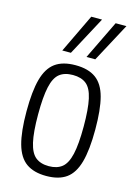

<svg xmlns="http://www.w3.org/2000/svg" viewBox="-121 -854 652 928"><g transform="rotate(15 205.0 -390.0)"><path d="M33 -268Q33 -368 49.5 -428.5Q66 -489 103.5 -516.5Q141 -544 205 -544Q269 -544 307 -516.5Q345 -489 361 -428.5Q377 -368 377 -268Q377 -166 360 -105Q343 -44 305.5 -17Q268 10 205 10Q143 10 105 -17Q67 -44 50 -105Q33 -166 33 -268ZM91 -268Q91 -179 102.5 -129Q114 -79 139 -59Q164 -39 205 -39Q246 -39 271 -59Q296 -79 307.5 -129Q319 -179 319 -268Q319 -355 308 -405Q297 -455 272 -475Q247 -495 205 -495Q163 -495 138 -475Q113 -455 102 -405Q91 -355 91 -268ZM245 -596 339 -790H393L289 -596ZM124 -596 217 -790H271L167 -596Z"/></g></svg>

Font: Georama SemiCondensed Light
Style: Regular
Weight: 300
Width: 4
Designer: Jean-Baptiste Levee
Foundry: Production Type
Version: Version 1.000